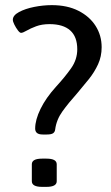

<svg xmlns="http://www.w3.org/2000/svg" viewBox="-20 -726 431 748"><path d="M147 -202Q131 -202 124 -208Q117 -214 117 -225Q117 -259 138 -302Q159 -345 199 -389Q233 -426 257 -460Q281 -494 281 -534Q281 -583 253.5 -607.5Q226 -632 173 -632Q143 -632 120.5 -623.5Q98 -615 83.5 -606.5Q69 -598 62 -598Q57 -598 49.5 -608Q42 -618 36 -630Q30 -642 30 -649Q30 -666 54 -679Q78 -692 113 -699Q148 -706 182 -706Q242 -706 285.5 -684Q329 -662 352.5 -625Q376 -588 376 -542Q376 -506 362 -475.5Q348 -445 326 -417.5Q304 -390 281 -363Q247 -325 223.5 -292.5Q200 -260 195 -222Q194 -212 187 -207Q180 -202 162 -202ZM144 2Q104 2 104 -20V-86Q104 -108 144 -108H161Q201 -108 201 -86V-20Q201 2 161 2Z"/></svg>

Font: Asap Condensed VF Beta
Style: Regular
Weight: 400
Designer: Pablo Cosgaya
Foundry: Omnibus-Type
Version: Version 1.008